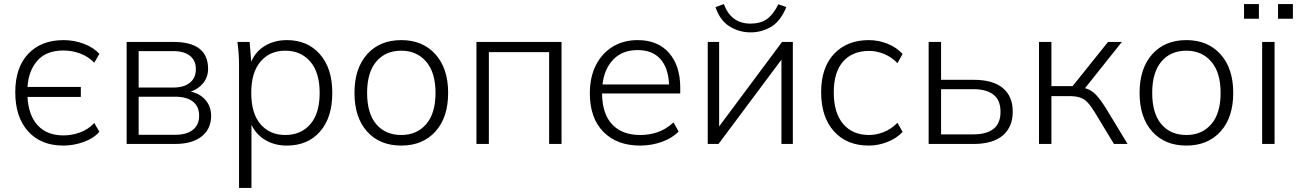

<svg xmlns="http://www.w3.org/2000/svg" viewBox="-20 -707 6370 943"><path d="M291 8Q181 8 118 -62Q55 -132 55 -254Q55 -376 119 -443Q183 -510 292 -510Q345 -510 393 -491.5Q441 -473 468 -442L443 -399Q413 -430 373 -444.5Q333 -459 292 -459Q207 -459 163.5 -409Q120 -359 115 -280H377V-231H115Q120 -140 165.5 -91Q211 -42 292 -42Q333 -42 373 -56.5Q413 -71 443 -103L468 -60Q441 -28 391.5 -10Q342 8 291 8Z M602 0V-501H832Q1002 -501 1002 -369Q1002 -329 978.5 -299.5Q955 -270 917 -257Q963 -247 990 -215Q1017 -183 1017 -138Q1017 -74 970.5 -37Q924 0 840 0ZM661 -277H831Q884 -277 913 -301Q942 -325 942 -367Q942 -410 913 -433Q884 -456 831 -456H661ZM661 -45H840Q897 -45 927.5 -69.5Q958 -94 958 -139Q958 -184 927.5 -208Q897 -232 840 -232H661Z M1146 0ZM1154 216V-389Q1154 -416 1152 -444.5Q1150 -473 1146 -501H1206L1214 -404Q1235 -454 1281.5 -482Q1328 -510 1389 -510Q1490 -510 1551 -441Q1612 -372 1612 -251Q1612 -129 1551.5 -60.5Q1491 8 1389 8Q1329 8 1283.5 -19Q1238 -46 1215 -94V216ZM1381 -44Q1458 -44 1504 -97Q1550 -150 1550 -251Q1550 -351 1504 -404.5Q1458 -458 1381 -458Q1305 -458 1259.5 -404.5Q1214 -351 1214 -251Q1214 -150 1259.5 -97Q1305 -44 1381 -44Z M1721 0ZM1951 8Q1845 8 1783 -61Q1721 -130 1721 -251Q1721 -371 1783 -440.5Q1845 -510 1951 -510Q2056 -510 2118.5 -440.5Q2181 -371 2181 -251Q2181 -130 2118.5 -61Q2056 8 1951 8ZM1951 -44Q2027 -44 2073 -97Q2119 -150 2119 -251Q2119 -351 2073 -404.5Q2027 -458 1951 -458Q1873 -458 1828 -404.5Q1783 -351 1783 -251Q1783 -150 1828 -97Q1873 -44 1951 -44Z M2320 0V-501H2738V0H2677V-451H2381V0Z M2877 0ZM3124 8Q3010 8 2943.5 -59.5Q2877 -127 2877 -249Q2877 -328 2906.5 -386.5Q2936 -445 2989 -477.5Q3042 -510 3112 -510Q3211 -510 3266 -447Q3321 -384 3321 -276V-248H2937Q2938 -147 2987 -95.5Q3036 -44 3125 -44Q3170 -44 3210.5 -58Q3251 -72 3288 -106L3313 -61Q3281 -28 3230 -10Q3179 8 3124 8ZM3111 -461Q3037 -461 2992.5 -415Q2948 -369 2939 -292H3266Q3263 -372 3224 -416.5Q3185 -461 3111 -461Z M3456 0ZM3456 0V-501H3512V-86L3821 -501H3874V0H3818V-414L3509 0ZM3666 -548Q3610 -548 3563 -577.5Q3516 -607 3494 -672L3535 -687Q3571 -591 3666 -591Q3714 -591 3745.5 -612.5Q3777 -634 3803 -686L3842 -672Q3813 -602 3767 -575Q3721 -548 3666 -548Z M4013 0ZM4247 8Q4139 8 4076 -62Q4013 -132 4013 -254Q4013 -376 4077 -443Q4141 -510 4247 -510Q4295 -510 4339.5 -492Q4384 -474 4413 -442L4388 -397Q4357 -428 4321 -442.5Q4285 -457 4249 -457Q4167 -457 4121 -405Q4075 -353 4075 -253Q4075 -153 4121 -98.5Q4167 -44 4249 -44Q4283 -44 4319.5 -58Q4356 -72 4388 -104L4413 -59Q4383 -27 4338 -9.5Q4293 8 4247 8Z M4541 0V-501H4602V-315H4762Q4857 -315 4905.5 -274.5Q4954 -234 4954 -159Q4954 -83 4905 -41.5Q4856 0 4762 0ZM4602 -47H4760Q4825 -47 4859.5 -74Q4894 -101 4894 -158Q4894 -215 4859.5 -242Q4825 -269 4760 -269H4602Z M5083 0V-501H5144V-284H5248L5422 -501H5490L5309 -274Q5339 -266 5361.5 -243Q5384 -220 5415 -170L5518 0H5451L5356 -157Q5337 -188 5320.5 -205Q5304 -222 5283 -228.5Q5262 -235 5231 -235H5144V0Z M5577 0ZM5807 8Q5701 8 5639 -61Q5577 -130 5577 -251Q5577 -371 5639 -440.5Q5701 -510 5807 -510Q5912 -510 5974.5 -440.5Q6037 -371 6037 -251Q6037 -130 5974.5 -61Q5912 8 5807 8ZM5807 -44Q5883 -44 5929 -97Q5975 -150 5975 -251Q5975 -351 5929 -404.5Q5883 -458 5807 -458Q5729 -458 5684 -404.5Q5639 -351 5639 -251Q5639 -150 5684 -97Q5729 -44 5807 -44Z M6092 0ZM6179 0V-501H6240V0ZM6257 -615V-687H6330V-615ZM6090 -615V-687H6163V-615Z"/></svg>

Font: Winston Light
Style: Regular
Weight: 300
Designer: Original fonts by Vernon Adams / Changes by Cristiano Sobral
Foundry: Original fonts by Vernon Adams / Changes by Cristiano Sobral
Version: Version 2.503;July 17, 2020;FontCreator 13.0.0.2655 64-bit